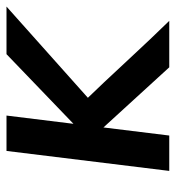

<svg xmlns="http://www.w3.org/2000/svg" viewBox="5 -546 541 591"><g transform="rotate(-90 275.5 -250.5)"><path d="M44.9 0 106.4 -501H215.3L189.9 -294.9L404.3 -501H550.8L270 -250.5Q307.6 -211.9 382.3 -131.3Q457 -50.8 506.8 0H363.8L178.7 -202.6L153.8 0Z"/></g></svg>

Font: Muli
Style: Semi-BoldItalic
Weight: 600
Italic angle: -7°
Designer: Vernon Adams
Foundry: newtypography
Version: Version 2.0; ttfautohint (v1.00rc1.2-2d82) -l 8 -r 50 -G 200